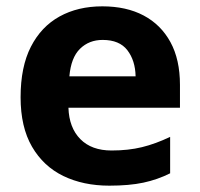

<svg xmlns="http://www.w3.org/2000/svg" viewBox="-20 -576 631 606"><path d="M303 -556Q379 -556 433.5 -527Q488 -498 518 -443Q548 -388 548 -308V-236H196Q198 -173 233.5 -137Q269 -101 332 -101Q385 -101 428 -111.5Q471 -122 517 -144V-29Q477 -9 432.5 0.5Q388 10 325 10Q243 10 180 -20.5Q117 -51 81 -113Q45 -175 45 -269Q45 -365 77.5 -428.5Q110 -492 168 -524Q226 -556 303 -556ZM304 -450Q261 -450 232.5 -422Q204 -394 199 -335H408Q407 -385 382 -417.5Q357 -450 304 -450Z"/></svg>

Font: Noto Sans Sundanese
Style: Bold
Weight: 700
Version: Version 2.003